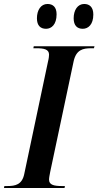

<svg xmlns="http://www.w3.org/2000/svg" viewBox="-47 -947 496 967"><path d="M370 -802C397 -802 423 -823 423 -874C423 -911 404 -927 377 -927C344 -927 324 -896 324 -855C324 -818 342 -802 370 -802ZM185 -802C212 -802 238 -823 238 -875C238 -911 220 -927 192 -927C159 -927 139 -896 139 -855C139 -818 157 -802 185 -802ZM-27 0H278L280 -10H265C227 -10 200 -15 200 -42C200 -52 203 -66 206 -82L324 -639C337 -696 370 -704 412 -704H426L429 -714H123L121 -704H136C174 -704 200 -699 200 -672C200 -666 199 -653 195 -638L75 -70C64 -17 30 -10 -10 -10H-25Z"/></svg>

Font: Noto Serif Display SemiCondensed SemiBold
Style: Italic
Weight: 600
Width: 4
Italic angle: -12°
Designer: Monotype Design Team
Foundry: Monotype Imaging Inc.
Version: Version 2.009